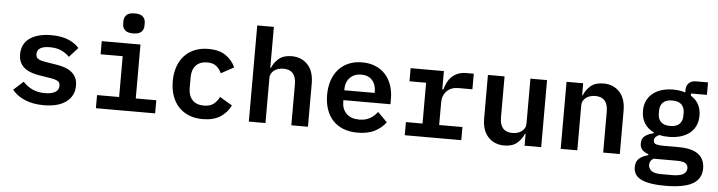

<svg xmlns="http://www.w3.org/2000/svg" viewBox="-53 -1005 5507 1472"><g transform="rotate(5 2700.0 -269.0)"><path d="M298 12Q213 12 151 -14.5Q89 -41 54 -86L129 -154Q161 -119 202.5 -100Q244 -81 299 -81Q347 -81 376 -97Q405 -113 405 -146Q405 -174 385.5 -184Q366 -194 334 -199L251 -212Q219 -217 188.5 -226.5Q158 -236 134.5 -253Q111 -270 97 -296.5Q83 -323 83 -361Q83 -442 143.5 -485Q204 -528 310 -528Q385 -528 437.5 -507Q490 -486 524 -448L457 -374Q435 -398 398.5 -416.5Q362 -435 306 -435Q208 -435 208 -374Q208 -346 228 -335.5Q248 -325 280 -320L362 -307Q395 -302 425.5 -292.5Q456 -283 479.5 -266Q503 -249 517 -223Q531 -197 531 -159Q531 -79 469.5 -33.5Q408 12 298 12Z M932 -596Q887 -596 868.5 -615Q850 -634 850 -661V-685Q850 -712 868.5 -731Q887 -750 932 -750Q977 -750 995.5 -731Q1014 -712 1014 -685V-661Q1014 -634 995.5 -615Q977 -596 932 -596ZM698 -101H868V-415H698V-516H996V-101H1154V0H698Z M1520 12Q1461 12 1414 -7Q1367 -26 1334.5 -61Q1302 -96 1284.5 -146Q1267 -196 1267 -258Q1267 -320 1284.5 -370Q1302 -420 1334.5 -455Q1367 -490 1413.5 -509Q1460 -528 1519 -528Q1601 -528 1651 -494Q1701 -460 1727 -404L1628 -350Q1614 -383 1588.5 -403.5Q1563 -424 1519 -424Q1462 -424 1431.5 -391Q1401 -358 1401 -301V-215Q1401 -159 1431.5 -125.5Q1462 -92 1521 -92Q1567 -92 1594.5 -113Q1622 -134 1639 -169L1735 -112Q1709 -57 1656.5 -22.5Q1604 12 1520 12Z M1875 -740H2003V-425H2008Q2025 -467 2060.5 -497.5Q2096 -528 2159 -528Q2235 -528 2282.5 -477.5Q2330 -427 2330 -333V0H2202V-315Q2202 -427 2105 -427Q2085 -427 2067 -422Q2049 -417 2034.5 -406.5Q2020 -396 2011.5 -381Q2003 -366 2003 -345V0H1875Z M2712 12Q2650 12 2602 -7Q2554 -26 2521.5 -61Q2489 -96 2472 -145.5Q2455 -195 2455 -257Q2455 -320 2472.5 -370Q2490 -420 2522 -455Q2554 -490 2599.5 -509Q2645 -528 2702 -528Q2758 -528 2803 -509.5Q2848 -491 2879.5 -457Q2911 -423 2928 -375Q2945 -327 2945 -269V-227H2583V-214Q2583 -158 2618 -123.5Q2653 -89 2716 -89Q2764 -89 2798.5 -108.5Q2833 -128 2856 -160L2929 -87Q2901 -46 2847.5 -17Q2794 12 2712 12ZM2703 -434Q2649 -434 2616 -400Q2583 -366 2583 -310V-303H2817V-312Q2817 -368 2786.5 -401Q2756 -434 2703 -434Z M3075 -101H3203V-415H3075V-516H3331V-375H3339Q3346 -402 3358.5 -427.5Q3371 -453 3390.5 -472.5Q3410 -492 3438 -504Q3466 -516 3505 -516H3561V-396H3455Q3397 -396 3364 -362Q3331 -328 3331 -275V-101H3510V0H3075Z M3997 -91H3992Q3975 -49 3939.5 -18.5Q3904 12 3841 12Q3765 12 3717.5 -38.5Q3670 -89 3670 -183V-516H3798V-201Q3798 -89 3895 -89Q3914 -89 3932.5 -94Q3951 -99 3965.5 -109.5Q3980 -120 3988.5 -135Q3997 -150 3997 -171V-516H4125V0H3997Z M4275 0V-516H4403V-425H4408Q4425 -467 4460.5 -497.5Q4496 -528 4559 -528Q4635 -528 4682.5 -477.5Q4730 -427 4730 -333V0H4602V-315Q4602 -427 4505 -427Q4485 -427 4467 -422Q4449 -417 4434.5 -406.5Q4420 -396 4411.5 -381Q4403 -366 4403 -345V0Z M5376 54Q5376 135 5308.5 173.5Q5241 212 5098 212Q5028 212 4981 203.5Q4934 195 4905.5 179Q4877 163 4865 140.5Q4853 118 4853 90Q4853 47 4878 24Q4903 1 4948 -10V-18Q4918 -28 4900.5 -46Q4883 -64 4883 -96Q4883 -134 4908.5 -153Q4934 -172 4976 -182V-187Q4930 -209 4904 -249Q4878 -289 4878 -346Q4878 -389 4893.5 -422.5Q4909 -456 4937.5 -479.5Q4966 -503 5006 -515.5Q5046 -528 5095 -528Q5147 -528 5189 -514V-536Q5189 -566 5208.5 -586Q5228 -606 5263 -606H5356V-510H5234V-493Q5272 -470 5292.5 -433.5Q5313 -397 5313 -346Q5313 -303 5297.5 -269Q5282 -235 5253.5 -212Q5225 -189 5184.5 -176.5Q5144 -164 5095 -164Q5075 -164 5056.5 -165.5Q5038 -167 5021 -172Q5007 -167 4994 -156Q4981 -145 4981 -127Q4981 -103 5004 -97.5Q5027 -92 5059 -92H5176Q5230 -92 5268 -81.5Q5306 -71 5330 -51.5Q5354 -32 5365 -5Q5376 22 5376 54ZM5256 63Q5256 40 5237.5 26.5Q5219 13 5169 13H4991Q4961 30 4961 63Q4961 90 4983.5 108Q5006 126 5060 126H5143Q5256 126 5256 63ZM5095 -248Q5144 -248 5167 -271.5Q5190 -295 5190 -333V-359Q5190 -397 5167 -420.5Q5144 -444 5095 -444Q5047 -444 5024 -420.5Q5001 -397 5001 -359V-333Q5001 -295 5024 -271.5Q5047 -248 5095 -248Z"/></g></svg>

Font: IBM Plex Mono SemiBold
Style: Regular
Weight: 600
Monospace: yes
Designer: Mike Abbink, Paul van der Laan, Pieter van Rosmalen
Foundry: Bold Monday
Version: Version 2.3